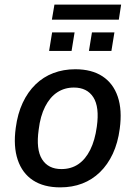

<svg xmlns="http://www.w3.org/2000/svg" viewBox="-20 -800 584 829"><path d="M240 9Q169 9 122.5 -21.5Q76 -52 56.5 -110Q37 -168 48 -248Q56 -309 78 -356Q100 -403 133.5 -435.5Q167 -468 210.5 -484.5Q254 -501 305 -501Q376 -501 422.5 -470.5Q469 -440 488.5 -382.5Q508 -325 497 -244Q489 -183 467 -136Q445 -89 411.5 -56.5Q378 -24 335 -7.5Q292 9 240 9ZM245 -70Q287 -70 318 -91Q349 -112 369.5 -153Q390 -194 398 -253Q410 -338 383 -380Q356 -422 299 -422Q259 -422 227.5 -401.5Q196 -381 175 -340Q154 -299 147 -240Q135 -155 161.5 -112.5Q188 -70 245 -70ZM204 -715 215 -780H503L493 -715ZM192 -580 205 -660H302L289 -580ZM364 -580 377 -660H474L461 -580Z"/></svg>

Font: Nunito Sans 10pt SemiCondensed SemiBold
Style: Italic
Weight: 600
Width: 4
Italic angle: -9°
Designer: Vernon Adams
Foundry: Vernon Adams
Version: Version 3.101;gftools[0.9.27]